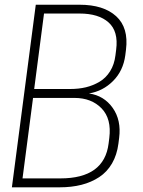

<svg xmlns="http://www.w3.org/2000/svg" viewBox="-20 -800 610 820"><path d="M132.8 -779.8H319.8Q422.4 -779.8 476.1 -730.7Q529.8 -681.6 518.1 -587.9L515.1 -564Q506.3 -497.6 462.9 -454.1Q419.4 -410.6 359.9 -400.9Q424.3 -391.6 461.4 -339.1Q498.5 -286.6 488.8 -210.9L485.8 -187Q479.5 -138.2 458.3 -101.8Q437 -65.4 403.6 -43.5Q370.1 -21.5 327.9 -10.7Q285.6 0 234.9 0H30.8ZM297.9 -381.8H121.1L76.2 -38.1H237.8Q425.3 -38.1 443.8 -187L446.8 -210.9Q457 -292.5 413.8 -337.2Q370.6 -381.8 297.9 -381.8ZM319.8 -742.2H168L126 -419.9H279.8Q315.9 -419.9 346.7 -427.2Q377.4 -434.6 404.8 -450.7Q432.1 -466.8 450.2 -495.6Q468.3 -524.4 473.1 -564L476.1 -587.9Q486.3 -666 443.8 -704.1Q401.4 -742.2 319.8 -742.2Z"/></svg>

Font: Cooper Hewitt
Style: Light Italic
Weight: 704
Designer: Village Type and Design LLC
Foundry: Cooper Hewitt Smithsonian Design Museum
Version: 1.000